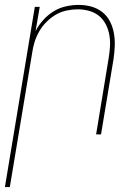

<svg xmlns="http://www.w3.org/2000/svg" viewBox="-40 -548 560 783"><path d="M-20 215 102 -520H122L105 -421Q117 -445 136.5 -466.5Q156 -488 179 -502Q202 -516 228.5 -522Q255 -528 281 -528Q308 -528 333 -521Q358 -514 377.5 -498.5Q397 -483 408.5 -460.5Q420 -438 424.5 -412.5Q429 -387 428 -360.5Q427 -334 423 -307L372 0H352L403 -310Q407 -334 408.5 -358Q410 -382 406 -405Q402 -428 391.5 -448.5Q381 -469 364 -483Q347 -497 324 -503.5Q301 -510 277 -510Q255 -510 231.5 -505Q208 -500 187.5 -488Q167 -476 149.5 -458.5Q132 -441 120 -420Q108 -399 101 -376.5Q94 -354 91 -331L0 215Z"/></svg>

Font: Iosevka Thin
Style: Italic
Weight: 100
Italic angle: -9°
Monospace: yes
Designer: Belleve Invis
Foundry: Belleve Invis
Version: Version 32.5.0; ttfautohint (v1.8.4)